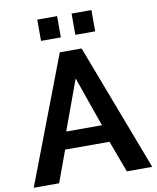

<svg xmlns="http://www.w3.org/2000/svg" viewBox="-97 -984 866 1058"><g transform="rotate(-10 336.0 -454.5)"><path d="M276 -710H398L668 0H526L460 -177H212L147 0H5ZM435 -274 337 -553 235 -274ZM185 -790V-909H296V-790ZM377 -790V-909H488V-790Z"/></g></svg>

Font: IngvarSans
Style: Bold
Weight: 700
Version: Version 3.000